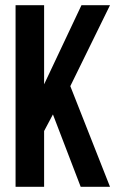

<svg xmlns="http://www.w3.org/2000/svg" viewBox="-20 -720 454 740"><path d="M184 -279 150 -215V0H40V-700H150V-395L294 -700H404L251 -388L404 0H291Z"/></svg>

Font: Adderley Bold
Style: Regular
Weight: 700
Designer: gorohovskiy
Version: Version 1.003 November 13, 2017